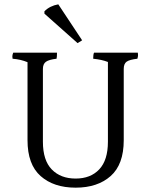

<svg xmlns="http://www.w3.org/2000/svg" viewBox="-20 -952 693 886"><path d="M359 -766 338 -753 185 -889V-900Q210 -925 249 -932ZM616 -709Q617 -705 617 -698Q617 -691 614 -681Q578 -677 564.5 -667.5Q551 -658 551 -634V-305Q551 -193 490.5 -139.5Q430 -86 329 -86Q228 -86 167.5 -139.5Q107 -193 107 -305V-665Q76 -678 38 -681Q37 -685 37 -692Q37 -699 41 -709H243Q243 -689 241 -681Q206 -677 192 -667Q178 -657 178 -634V-298Q178 -212 219 -170Q260 -128 329 -128Q398 -128 438 -170.5Q478 -213 478 -298V-666Q450 -677 410 -681Q410 -701 414 -709Z"/></svg>

Font: Halant
Style: Regular
Weight: 400
Designer: Hitesh Malaviya (Devanagari), Satya Rajpurohit (Latin)
Foundry: Indian Type Foundry
Version: Version 1.100;PS 1.0;hotconv 1.0.78;makeotf.lib2.5.61930; tt